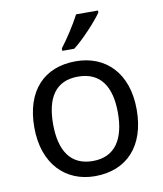

<svg xmlns="http://www.w3.org/2000/svg" viewBox="-86 -836 777 916"><g transform="rotate(-10 302.5 -378.0)"><path d="M451 -756V-766H345C322 -721 279 -655 250 -618V-606H308C355 -642 426 -719 451 -756ZM551 -269C551 -446 449 -546 304 -546C150 -546 55 -446 55 -269C55 -91 159 10 301 10C454 10 551 -91 551 -269ZM146 -269C146 -396 193 -472 302 -472C411 -472 460 -396 460 -269C460 -142 411 -63 303 -63C194 -63 146 -142 146 -269Z"/></g></svg>

Font: Noto Sans Runic
Style: Regular
Weight: 400
Designer: Monotype Design Team
Foundry: Monotype Imaging Inc.
Version: Version 2.002